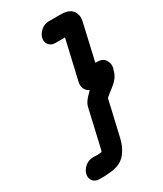

<svg xmlns="http://www.w3.org/2000/svg" viewBox="-220 -802 900 1059"><g transform="rotate(-30 230.0 -273.0)"><path d="M249 -598H312L254 -347C251 -334 252 -320 257 -307C263 -292 273 -285 285 -278C281 -275 278 -271 275 -268C255 -249 234 -226 229 -197L174 42L170 50C159 51 152 53 142 53C134 52 127 52 120 52H112C79 52 45 80 37 113C29 146 51 174 84 174H109C127 175 143 171 159 171C169 170 179 168 190 165C247 153 283 100 298 35L350 -190C351 -190 352 -191 352 -192C387 -225 440 -248 453 -305C454 -310 456 -314 458 -319C461 -334 460 -349 452 -364C442 -385 425 -393 394 -393H387L440 -625C444 -641 444 -656 440 -669C431 -704 403 -720 352 -720H277C244 -720 210 -692 202 -659C194 -626 216 -598 249 -598Z"/></g></svg>

Font: Electronic
Style: TiIt
Weight: 900
Version: Version 1.011